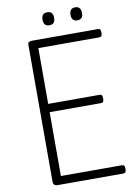

<svg xmlns="http://www.w3.org/2000/svg" viewBox="-158 -1735 1289 1830"><g transform="rotate(-10 486.5 -820.0)"><path d="M247 0Q225 0 214 -10Q203 -20 203 -40V-1370Q203 -1384 214 -1391Q225 -1398 247 -1398H881Q896 -1398 902.5 -1389.5Q909 -1381 909 -1358Q909 -1336 902.5 -1327Q896 -1318 881 -1318H291V-778H789Q804 -778 810 -769.5Q816 -761 816 -738Q816 -716 810 -707Q804 -698 789 -698H291V-80H881Q896 -80 902.5 -71.5Q909 -63 909 -40Q909 -18 902.5 -9Q896 0 881 0ZM433 -1514Q406 -1514 391.5 -1529.5Q377 -1545 377 -1576Q377 -1609 391 -1624.5Q405 -1640 434 -1640Q461 -1640 475 -1624Q489 -1608 489 -1577Q490 -1545 475.5 -1529.5Q461 -1514 433 -1514ZM704 -1514Q676 -1514 662 -1529.5Q648 -1545 648 -1576Q648 -1609 662 -1624.5Q676 -1640 704 -1640Q731 -1640 745 -1624Q759 -1608 759 -1577Q760 -1545 745.5 -1529.5Q731 -1514 704 -1514Z"/></g></svg>

Font: Playwrite FR Trad
Style: Regular
Weight: 400
Designer: Veronika Burian, José Scaglione
Foundry: TypeTogether
Version: Version 1.000